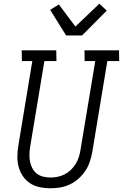

<svg xmlns="http://www.w3.org/2000/svg" viewBox="-20 -1006 662 1034"><path d="M252 8Q222 8 193.5 2Q165 -4 142 -19Q119 -34 103.5 -57Q88 -80 80.5 -107Q73 -134 73.5 -163.5Q74 -193 79 -223L154 -677H98L97 -735H283L284 -677H219L142 -213Q139 -193 138.5 -173Q138 -153 142 -134Q146 -115 155 -98.5Q164 -82 179 -70.5Q194 -59 213.5 -54.5Q233 -50 253 -50Q272 -50 291 -54Q310 -58 328 -67Q346 -76 361 -90.5Q376 -105 387 -122.5Q398 -140 404 -158.5Q410 -177 413 -196L493 -677H436L435 -735H621L622 -677H558L477 -187Q472 -161 463.5 -135Q455 -109 439.5 -86Q424 -63 403 -44Q382 -25 356.5 -13Q331 -1 304.5 3.5Q278 8 252 8ZM336 -815 250 -953 297 -982 386 -863 515 -986 555 -949 422 -815Z"/></svg>

Font: Iosevka Etoile Light
Style: Italic
Weight: 300
Italic angle: -9°
Designer: Belleve Invis
Foundry: Belleve Invis
Version: Version 22.1.2; ttfautohint (v1.8.4)